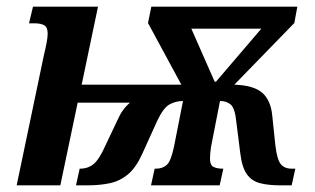

<svg xmlns="http://www.w3.org/2000/svg" viewBox="-20 -556 946 576"><path d="M112 -392Q117 -412 120 -428.5Q123 -445 123 -455Q123 -474 113 -480Q103 -486 84 -486H67L79 -536H274L225 -302H524L424 -487L434 -536H872L863 -487L683 -302Q742 -300 767.5 -277Q793 -254 797 -207L806 -121Q811 -78 822 -64Q833 -50 855 -50H866L855 0H820Q785 0 760 -6.5Q735 -13 720.5 -33.5Q706 -54 701 -95L689 -190Q685 -231 672.5 -242Q660 -253 640 -253L613 -115Q610 -93 610 -81Q610 -62 618.5 -56.5Q627 -51 644 -50H650L639 0H433L444 -50H448Q468 -50 480.5 -61.5Q493 -73 502 -116L529 -253Q508 -253 489 -243Q470 -233 451 -192L407 -95Q388 -53 364 -33Q340 -13 310 -6.5Q280 0 244 0H208L219 -50H220Q244 -50 261 -64Q278 -78 297 -121L333 -197Q347 -229 370 -248H213L161 0H30ZM624 -311H628L764 -470H554Z"/></svg>

Font: Noto Serif ExtraCondensed
Style: Bold Italic
Weight: 700
Width: 2
Italic angle: -12°
Designer: Monotype Design Team
Foundry: Monotype Imaging Inc.
Version: Version 2.013; ttfautohint (v1.8.4.7-5d5b)